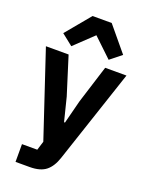

<svg xmlns="http://www.w3.org/2000/svg" viewBox="-180 -882 893 1169"><g transform="rotate(20 267.0 -297.5)"><path d="M6 0ZM390 -525H528L326 81Q306 142 269.5 171Q233 200 165 200H73V85H172L190 27L6 -525H153L230 -280L268 -128H274L313 -280ZM334 -795 466 -636 393 -578 272 -693 151 -578 78 -636 210 -795Z"/></g></svg>

Font: Aneliza ExtraBold
Style: Regular
Weight: 800
Designer: Mike Abbink, Paul van der Laan, Pieter van Rosmalen
Foundry: Bold Monday
Version: Version 3.001;September 8, 2019;FontCreator 11.5.0.2425 64-b